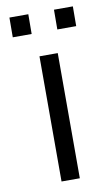

<svg xmlns="http://www.w3.org/2000/svg" viewBox="-81 -737 454 781"><g transform="rotate(-10 146.0 -347.0)"><path d="M184 -517V0H108.5V-517ZM199 -612 199.5 -693.5H277.5L277 -612ZM15 -612 15.5 -693.5H93.5L93 -612Z"/></g></svg>

Font: Public Sans Thin Light
Style: Regular
Weight: 300
Version: Version 1.007